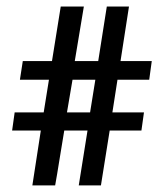

<svg xmlns="http://www.w3.org/2000/svg" viewBox="-20 -581 503 588"><path d="M255.9 -236.8 272 -336.9H202.1L185.1 -236.8ZM339.8 -336.9 324.2 -236.8H420.9L413.1 -181.2H315.9L289.1 -13.2H221.2L248 -181.2H176.8Q172.4 -155.8 163.3 -99.1Q154.3 -42.5 148.9 -13.2H79.1L105 -181.2H17.1L24.9 -236.8H113.8Q127 -316.4 129.9 -336.9H41L49.8 -394H139.2L166 -561H236.8L209 -394H280.8L307.1 -561H375L349.1 -394H444.8L437 -336.9Z"/></svg>

Font: Linux Libertine G
Style: Semibold
Weight: 600
Designer: Philipp H. Poll
Foundry: Philipp H. Poll
Version: Version 5.1.1